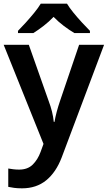

<svg xmlns="http://www.w3.org/2000/svg" viewBox="-20 -786 587 1046"><path d="M0 -542H137L245 -236Q256 -207 263 -179Q270 -151 273 -122H277Q281 -147 289 -177Q297 -207 307 -236L411 -542H547L316 72Q285 153 231.5 196.5Q178 240 100 240Q75 240 57 237.5Q39 235 25 232V132Q36 134 51.5 136Q67 138 84 138Q131 138 158.5 110.5Q186 83 201 42L217 -2ZM345 -766Q358 -744 380.5 -716.5Q403 -689 427 -663Q451 -637 470 -618V-606H385Q358 -622 328 -644.5Q298 -667 272 -694Q246 -667 217.5 -645Q189 -623 162 -606H78V-618Q97 -637 120.5 -663Q144 -689 166.5 -716.5Q189 -744 202 -766Z"/></svg>

Font: Noto Sans Ethiopic SemiBold
Style: Regular
Weight: 600
Designer: Monotype Design Team
Foundry: Monotype Imaging Inc.
Version: Version 2.102; ttfautohint (v1.8.4.7-5d5b)